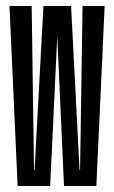

<svg xmlns="http://www.w3.org/2000/svg" viewBox="-20 -620 380 640"><path d="M38.8 0 11.6 -600H85.6L93.4 -52.9H95.2L124.8 -600H175.7L147.2 0ZM193.3 0 166.4 -600H216.9L245.2 -52.9H246.9L255.2 -600H328.8L301.2 0Z"/></svg>

Font: Anybody UltraCondensed Thin
Style: Regular
Weight: 100
Width: 1
Designer: Tyler Finck
Foundry: Etcetera Type Company
Version: Version 1.110